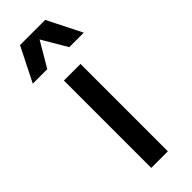

<svg xmlns="http://www.w3.org/2000/svg" viewBox="-271 -752 777 777"><g transform="rotate(-45 118.0 -363.5)"><path d="M70 0H165V-500H70ZM-28 -580H55L118 -687L181 -580H264L190 -727H46Z"/></g></svg>

Font: Uncut Sans Medium
Style: Regular
Weight: 500
Designer: Kasper Nordkvist
Foundry: UNCUT.wtf
Version: Version 1.304;Glyphs 3.2 (3246)